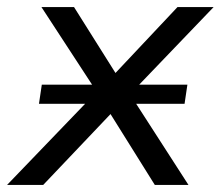

<svg xmlns="http://www.w3.org/2000/svg" viewBox="-47 -522 623 542"><path d="M-27 0 226 -263 70 -502H162L279 -316L454 -502H556L320 -256L485 0H390L265 -200L75 0ZM63 -229 71 -283H482L474 -229Z"/></svg>

Font: Mulish
Style: Italic
Weight: 400
Italic angle: -9°
Designer: Vernon Adams
Foundry: Vernon Adams
Version: Version 3.603; ttfautohint (v1.8.3)